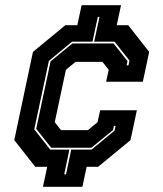

<svg xmlns="http://www.w3.org/2000/svg" viewBox="-20 -720 629 740"><path d="M145.5 0 162 -77H116L35 -180L107 -520L232 -623H278L294.5 -700H446.5L430 -623H474L555 -520L530.5 -405H389L399 -451L375 -481.5H271L234 -451L191 -249L215 -218.5H319L356 -249L366 -295H507.5L483 -180L358 -77H314L297.5 0ZM227.5 -48H234.5L254.5 -143.5H333L421.5 -216.5L425.5 -235H419L415.5 -218.5L332 -150.5H177.5L119.5 -223.5L175 -483.5L259 -552.5H417.5L471.5 -484.5L468 -468H475L479 -486.5L421.5 -559.5H343L363.5 -655H357L336.5 -559.5H258L168.5 -485.5L112 -221.5L173.5 -143.5H247.5Z"/></svg>

Font: Tourney Condensed ExtraBold
Style: Italic
Weight: 800
Width: 3
Italic angle: -12°
Designer: Tyler Finck
Foundry: Etcetera Type Co
Version: Version 1.010; ttfautohint (v1.8.3)